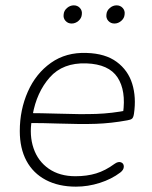

<svg xmlns="http://www.w3.org/2000/svg" viewBox="-20 -690 569 718"><path d="M54 -200Q54 -279 84 -347Q114 -415 170.5 -455Q227 -495 304 -492Q374 -490 416.5 -458.5Q459 -427 474.5 -376.5Q490 -326 481 -265Q479 -251 474 -246.5Q469 -242 456 -240Q396 -229 339.5 -227Q283 -225 197 -228Q170 -229 141 -229.5Q112 -230 82 -230L88 -267Q128 -267 196 -265Q282 -262 340 -264Q398 -266 459 -278L440 -266Q452 -351 419.5 -400.5Q387 -450 303 -453Q215 -456 166 -400.5Q117 -345 102 -260L99 -242Q89 -184 105.5 -135.5Q122 -87 162.5 -59Q203 -31 262 -31Q305 -31 339.5 -41.5Q374 -52 408 -77Q422 -87 432.5 -83Q443 -79 443 -67Q443 -55 430 -45Q397 -20 353 -6Q309 8 264 8Q199 8 151.5 -17Q104 -42 79 -88.5Q54 -135 54 -200ZM218 -636Q219 -650 230.5 -660Q242 -670 256 -670Q270 -670 279 -660Q288 -650 286 -636Q285 -622 273.5 -612Q262 -602 248 -602Q234 -602 225 -612Q216 -622 218 -636ZM378 -636Q379 -650 390.5 -660Q402 -670 416 -670Q430 -670 439 -660Q448 -650 446 -636Q445 -622 433.5 -612Q422 -602 408 -602Q394 -602 385 -612Q376 -622 378 -636Z"/></svg>

Font: SN Pro Thin
Style: Italic
Weight: 200
Italic angle: -9°
Designer: Tobias Whetton
Foundry: Supernotes
Version: Version 1.003;Glyphs 3.3 (3324)